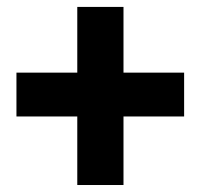

<svg xmlns="http://www.w3.org/2000/svg" viewBox="-20 -609 586 558"><path d="M338.9 -397.9H515.1V-270.5H338.9V-71.3H204.6V-270.5H27.8V-397.9H204.6V-588.9H338.9Z"/></svg>

Font: RobotoDraft
Style: Bold
Weight: 700
Version: Version 2.001150; 2014